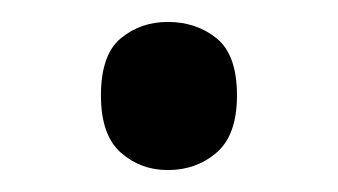

<svg xmlns="http://www.w3.org/2000/svg" viewBox="-20 -440 308 175"><path d="M72 -353Q72 -390 90 -405Q108 -420 133 -420Q159 -420 177.5 -405Q196 -390 196 -353Q196 -317 177.5 -301Q159 -285 133 -285Q108 -285 90 -301Q72 -317 72 -353Z"/></svg>

Font: Noto Sans Mayan Numerals
Style: Regular
Weight: 400
Designer: Monotype Design Team
Foundry: Monotype Imaging Inc.
Version: Version 2.001; ttfautohint (v1.8.4.7-5d5b)